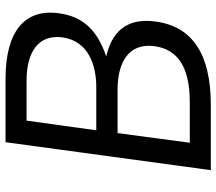

<svg xmlns="http://www.w3.org/2000/svg" viewBox="-64 -718 782 694"><g transform="rotate(-90 327.0 -371.0)"><path d="M295 0C476 0 578 -65 596 -199C608 -284 579 -353 470 -378C573 -413 615 -469 626 -549C643 -673 561 -742 388 -742H160L59 0ZM193 -337H350C447 -337 520 -298 507 -203C495 -116 426 -76 305 -76H158ZM238 -666H382C484 -666 550 -625 539 -537C526 -441 436 -414 360 -414H203Z"/></g></svg>

Font: Cheyenne Sans
Style: Italic
Weight: 400
Italic angle: -8.13011°
Designer: The Public Sans project authors (U.S. Web Design System), Libre Franklin designed by Pablo Impallari and Rodrigo Fuenzal
Foundry: The Cheyenne Sans Project Authors
Version: Version 2.007